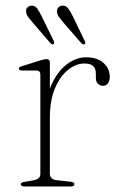

<svg xmlns="http://www.w3.org/2000/svg" viewBox="-20 -677 438 697"><path d="M145 -252.5Q145 -320 166.5 -368.5Q188 -417 222 -443Q256 -469 292.5 -469Q333 -469 355.8 -448.5Q378.5 -428 378.5 -397.5Q378.5 -383.5 371.8 -374.5Q365 -365.5 354 -365.5Q343 -365.5 335.5 -373Q328 -380.5 328 -394V-408.5Q328 -428 318.2 -437.2Q308.5 -446.5 285.5 -446.5Q256.5 -446.5 227.5 -423.8Q198.5 -401 179.8 -357Q161 -313 161 -247.5ZM161 -449V-324V-46Q161 -36.5 167.5 -30.2Q174 -24 185 -23L234.5 -17.5Q242 -17 246 -14.8Q250 -12.5 250 -8Q250 -4.5 246.5 -2.2Q243 0 236.5 0H68Q62 0 58.8 -2.2Q55.5 -4.5 55.5 -8Q55.5 -12 59.2 -14Q63 -16 70 -17L102 -22.5Q113.5 -24.5 120 -30.2Q126.5 -36 126.5 -45.5V-405Q126.5 -413 123 -417Q119.5 -421 110.5 -421H61.5Q54 -421 51.2 -422.8Q48.5 -424.5 48.5 -427.5Q48.5 -430.5 51 -433Q53.5 -435.5 60.5 -437L124 -457Q133 -460 139 -461.2Q145 -462.5 149 -462.5Q155 -462.5 158 -459.2Q161 -456 161 -449ZM131.5 -617.5 174.5 -529.5Q176.5 -525.5 176.8 -522.2Q177 -519 174.5 -517Q172 -515 169 -516.2Q166 -517.5 163.5 -520L97 -597Q89 -606.5 82.5 -615Q76 -623.5 75 -633Q73 -643 78.8 -649.2Q84.5 -655.5 93.5 -656.5Q106.5 -657.5 114.5 -646.8Q122.5 -636 131.5 -617.5ZM244.5 -617.5 287 -529.5Q289.5 -525.5 289.8 -522.2Q290 -519 287.5 -517Q285 -515 281.8 -516.2Q278.5 -517.5 275.5 -520L208.5 -597Q201 -606.5 194.5 -615Q188 -623.5 187 -633Q186 -643 191.2 -649.2Q196.5 -655.5 205.5 -656.5Q219 -657.5 227.2 -646.8Q235.5 -636 244.5 -617.5Z"/></svg>

Font: Fraunces Thin
Style: Regular
Weight: 250
Version: Version 1.000;[b76b70a41]